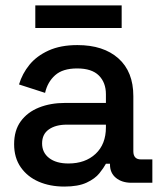

<svg xmlns="http://www.w3.org/2000/svg" viewBox="-20 -673 593 707"><path d="M32 -142Q32 -193 56.5 -226.5Q81 -260 123.5 -277Q166 -294 220 -294H370V-326Q370 -369 344 -395Q318 -421 264 -421Q211 -421 183 -396Q155 -371 146 -331L50 -362Q62 -402 88.5 -434.5Q115 -467 159 -487Q203 -507 265 -507Q361 -507 416 -458Q471 -409 471 -319V-116Q471 -86 499 -86H541V0H464Q429 0 407 -18Q385 -36 385 -67V-70H370Q362 -55 346 -35Q330 -15 299 -0.5Q268 14 217 14Q164 14 122.5 -4Q81 -22 56.5 -57Q32 -92 32 -142ZM370 -204V-214H226Q185 -214 160 -196.5Q135 -179 135 -145Q135 -111 161 -91Q187 -71 232 -71Q294 -71 332 -106.5Q370 -142 370 -204ZM110 -570V-653H428V-570Z"/></svg>

Font: Space Grotesk Frontify Medium
Style: Regular
Weight: 500
Designer: Florian Karsten
Version: Version 2.000